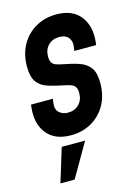

<svg xmlns="http://www.w3.org/2000/svg" viewBox="-118 -626 658 912"><g transform="rotate(-15 211.0 -170.0)"><path d="M171.5 12.5Q92.5 12.5 53.5 -36.5Q14.5 -85.5 23.5 -165L25 -177.5H132.5L129.5 -157.5Q125 -127.5 141.8 -111.2Q158.5 -95 186 -95Q218 -95 239.2 -116Q260.5 -137 260.5 -172.5Q260.5 -191.5 253.8 -201.5Q247 -211.5 234.5 -216.2Q222 -221 204 -224.5Q158.5 -233.5 124.5 -244.2Q90.5 -255 71.8 -280Q53 -305 53 -356Q53 -417.5 79 -463.5Q105 -509.5 150 -535Q195 -560.5 251 -560.5Q330.5 -560.5 369 -511.2Q407.5 -462 398.5 -383L397 -370.5H289.5L292.5 -390.5Q296.5 -417 282.2 -435Q268 -453 236.5 -453Q204 -453 183 -432.2Q162 -411.5 162 -376Q162 -356.5 168.8 -346.5Q175.5 -336.5 188.2 -332Q201 -327.5 218.5 -324Q265 -315.5 298.8 -304Q332.5 -292.5 351 -267.5Q369.5 -242.5 369.5 -192Q369.5 -130.5 343.5 -84.5Q317.5 -38.5 272.8 -13Q228 12.5 171.5 12.5ZM63 220 114 54H229L133 220Z"/></g></svg>

Font: Mohave SemiBold
Style: Italic
Weight: 600
Italic angle: -8°
Designer: Gumpita Rahayu
Foundry: Tokotype
Version: Version 2.003